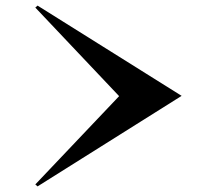

<svg xmlns="http://www.w3.org/2000/svg" viewBox="-20 -621 730 685"><path d="M114 44 106 37 405 -278 106 -594 114 -601 628 -279Z"/></svg>

Font: Reggae One
Style: Regular
Weight: 400
Designer: Fontworks Inc.
Foundry: Fontworks Inc.
Version: Version 1.100